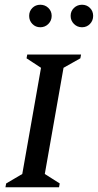

<svg xmlns="http://www.w3.org/2000/svg" viewBox="-20 -790 413 810"><path d="M3 0 6 -16 74 -56 153 -504 92 -544 95 -560H322L319 -544L248 -504L169 -56L232 -16L229 0ZM150 -675Q130 -675 116.5 -689Q103 -703 103 -723Q103 -743 116.5 -756.5Q130 -770 150 -770Q170 -770 184 -756.5Q198 -743 198 -723Q198 -703 184 -689Q170 -675 150 -675ZM326 -675Q306 -675 292 -689Q278 -703 278 -723Q278 -743 292 -756.5Q306 -770 326 -770Q346 -770 359.5 -756.5Q373 -743 373 -723Q373 -703 359.5 -689Q346 -675 326 -675Z"/></svg>

Font: Spectral SC Medium
Style: Italic
Weight: 500
Italic angle: -10°
Designer: Jean-Baptiste Levee
Foundry: Production Type
Version: Version 2.001